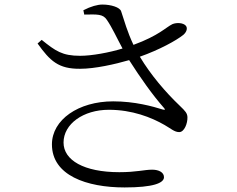

<svg xmlns="http://www.w3.org/2000/svg" viewBox="-20 -787 1040 843"><path d="M332 -485C397 -485 485 -505 547 -523C596 -446 649 -371 700 -313C707 -305 705 -304 695 -306C650 -320 572 -342 477 -342C324 -342 208 -261 208 -153C208 -17 360 36 527 36C652 36 700 17 700 -9C700 -30 678 -42 648 -42C613 -42 580 -31 504 -31C348 -31 259 -84 259 -161C259 -243 346 -305 458 -305C560 -305 644 -272 703 -238C731 -222 746 -207 767 -207C789 -207 804 -245 803 -273C802 -290 794 -299 770 -322C706 -383 642 -458 594 -538C679 -568 754 -609 785 -634C799 -646 805 -663 796 -674C785 -687 756 -689 737 -681C708 -667 678 -631 566 -590C539 -647 526 -695 512 -737C507 -755 467 -767 430 -767C408 -767 379 -759 346 -742L350 -723C407 -724 432 -726 449 -700C472 -667 493 -620 518 -574C459 -556 383 -542 332 -542C253 -542 224 -563 163 -612L145 -596C200 -519 237 -484 332 -485Z"/></svg>

Font: Source Han Serif CN
Style: Regular
Weight: 400
Designer: Ryoko NISHIZUKA 西塚涼子 (kana & ideographs); Frank Grießhammer (Latin, Greek & Cyrillic); Wenlong ZHANG 张文龙 (bopomofo); San
Foundry: Adobe
Version: Version 2.003;hotconv 1.1.1;makeotfexe 2.6.0